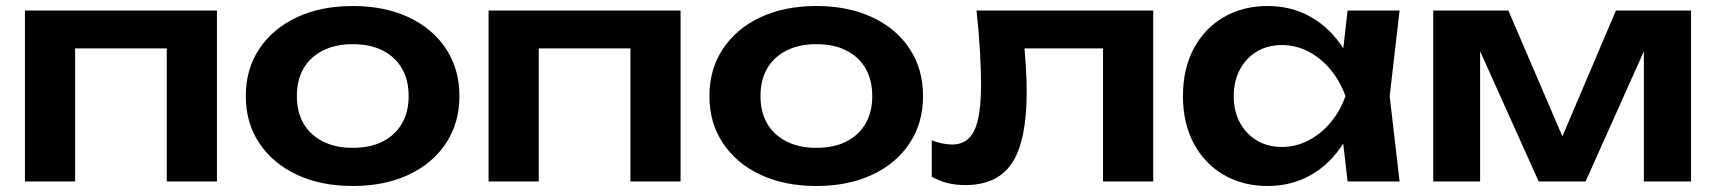

<svg xmlns="http://www.w3.org/2000/svg" viewBox="-20 -604 5711 639"><path d="M702 -569V0H535V-519L612 -443H153L230 -519V0H63V-569Z M1154 15Q1048 15 968 -22.5Q888 -60 843 -127.5Q798 -195 798 -284Q798 -374 843 -441.5Q888 -509 968 -546.5Q1048 -584 1154 -584Q1260 -584 1340 -546.5Q1420 -509 1464.5 -441.5Q1509 -374 1509 -284Q1509 -195 1464.5 -127.5Q1420 -60 1340 -22.5Q1260 15 1154 15ZM1154 -112Q1212 -112 1253.5 -133Q1295 -154 1317.5 -192.5Q1340 -231 1340 -284Q1340 -338 1317.5 -376.5Q1295 -415 1253.5 -436Q1212 -457 1154 -457Q1097 -457 1055 -436Q1013 -415 990.5 -376.5Q968 -338 968 -284Q968 -231 990.5 -192.5Q1013 -154 1055 -133Q1097 -112 1154 -112Z M2245 -569V0H2078V-519L2155 -443H1696L1773 -519V0H1606V-569Z M2697 15Q2591 15 2511 -22.5Q2431 -60 2386 -127.5Q2341 -195 2341 -284Q2341 -374 2386 -441.5Q2431 -509 2511 -546.5Q2591 -584 2697 -584Q2803 -584 2883 -546.5Q2963 -509 3007.5 -441.5Q3052 -374 3052 -284Q3052 -195 3007.5 -127.5Q2963 -60 2883 -22.5Q2803 15 2697 15ZM2697 -112Q2755 -112 2796.5 -133Q2838 -154 2860.5 -192.5Q2883 -231 2883 -284Q2883 -338 2860.5 -376.5Q2838 -415 2796.5 -436Q2755 -457 2697 -457Q2640 -457 2598 -436Q2556 -415 2533.5 -376.5Q2511 -338 2511 -284Q2511 -231 2533.5 -192.5Q2556 -154 2598 -133Q2640 -112 2697 -112Z M3230 -569H3818V0H3651V-519L3728 -443H3313L3385 -505Q3390 -444 3393.5 -392.5Q3397 -341 3397 -300Q3397 -136 3348.5 -62Q3300 12 3192 12Q3162 12 3134.5 5.5Q3107 -1 3081 -16V-137Q3099 -130 3116.5 -126.5Q3134 -123 3149 -123Q3200 -123 3222.5 -169.5Q3245 -216 3245 -323Q3245 -371 3241.5 -433Q3238 -495 3230 -569Z M4465 0 4441 -208 4468 -284 4441 -359 4465 -569H4638L4605 -284L4638 0ZM4509 -284Q4493 -194 4450.5 -126.5Q4408 -59 4343.5 -22Q4279 15 4199 15Q4116 15 4052 -22.5Q3988 -60 3952.5 -127.5Q3917 -195 3917 -284Q3917 -374 3952.5 -441.5Q3988 -509 4052 -546.5Q4116 -584 4199 -584Q4279 -584 4343.5 -547Q4408 -510 4451 -442.5Q4494 -375 4509 -284ZM4086 -284Q4086 -234 4106.5 -196Q4127 -158 4163 -136.5Q4199 -115 4246 -115Q4293 -115 4334.5 -136.5Q4376 -158 4408 -196Q4440 -234 4458 -284Q4440 -334 4408 -372.5Q4376 -411 4334.5 -432.5Q4293 -454 4246 -454Q4199 -454 4163 -432.5Q4127 -411 4106.5 -372.5Q4086 -334 4086 -284Z M4750 0V-569H5000L5207 -87H5153L5358 -569H5608V0H5451V-509H5485L5257 0H5101L4873 -507L4906 -508V0Z"/></svg>

Font: Unbounded Medium
Style: Regular
Weight: 500
Designer: Luke Prowse, Jean-Baptiste Morizot, Fátima Lázaro, Florian Runge
Foundry: NaN
Version: Version 1.700